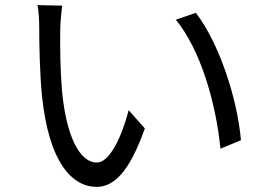

<svg xmlns="http://www.w3.org/2000/svg" viewBox="-20 -720 1040 749"><path d="M223 -698 126 -700C132 -676 133 -634 133 -611C133 -553 135 -431 144 -344C171 -85 262 9 357 9C424 9 485 -49 545 -219L482 -290C456 -190 409 -86 358 -86C287 -86 238 -197 222 -364C215 -447 214 -538 215 -601C215 -627 219 -674 223 -698ZM744 -670 666 -643C762 -526 822 -321 840 -140L920 -173C905 -342 833 -554 744 -670Z"/></svg>

Font: Microsoft YaHei
Style: Regular
Weight: 400
Designer: Ryoko NISHIZUKA 西塚涼子 (kana, bopomofo & ideographs); Paul D. Hunt (Latin, Greek & Cyrillic); Sandoll Communications 산돌커뮤니
Foundry: Adobe
Version: Version 2.001;hotconv 1.0.111;makeotfexe 2.5.65597